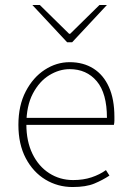

<svg xmlns="http://www.w3.org/2000/svg" viewBox="-20 -740 518 772"><path d="M272 12Q212 12 162.5 -18Q113 -48 83.5 -104Q54 -160 54 -238Q54 -316 83.5 -372.5Q113 -429 160 -459.5Q207 -490 260 -490Q315 -490 355.5 -464.5Q396 -439 418 -390Q440 -341 440 -270Q440 -263 440 -255Q440 -247 438 -238H70V-266H410Q410 -365 369 -413.5Q328 -462 260 -462Q218 -462 178 -437.5Q138 -413 112 -363.5Q86 -314 86 -240Q86 -172 110.5 -121.5Q135 -71 178 -43.5Q221 -16 274 -16Q315 -16 348 -27Q381 -38 406 -56L420 -34Q393 -16 359.5 -2Q326 12 272 12ZM250 -570 110 -720H140L258 -604H262L380 -720H410L270 -570Z"/></svg>

Font: Source Sans 3
Style: Regular
Weight: 200
Designer: Paul D. Hunt
Foundry: Adobe
Version: Version 3.046;hotconv 1.0.118;makeotfexe 2.5.65603